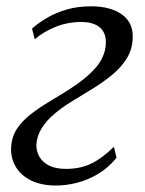

<svg xmlns="http://www.w3.org/2000/svg" viewBox="-20 -564 448 594"><path d="M153.5 10Q108 10 76 -5.8Q44 -21.5 28.2 -49Q12.5 -76.5 14.5 -109.5Q16.5 -141 32 -164.8Q47.5 -188.5 72.2 -208.2Q97 -228 127.2 -246.2Q157.5 -264.5 189 -284Q246 -320 275.8 -354.2Q305.5 -388.5 307.5 -429Q308.5 -451 299.8 -466Q291 -481 273.8 -488.5Q256.5 -496 232 -496Q188 -496 150.2 -480.2Q112.5 -464.5 87.5 -442.5L79 -475.5Q98 -492.5 124.5 -508.2Q151 -524 185.2 -534.2Q219.5 -544.5 262 -544.5Q322 -544.5 357.8 -518.8Q393.5 -493 390.5 -443.5Q388.5 -408.5 370.8 -381Q353 -353.5 325.2 -331Q297.5 -308.5 265.5 -289Q233.5 -269.5 202.5 -250.5Q174.5 -233.5 149.8 -213Q125 -192.5 109.8 -168.5Q94.5 -144.5 92.5 -117Q92 -97 101.5 -79.8Q111 -62.5 131.5 -52Q152 -41.5 184 -41.5Q229 -41.5 263 -58.2Q297 -75 332.5 -110L340.5 -76Q315 -44.5 282.8 -25.5Q250.5 -6.5 217 1.8Q183.5 10 153.5 10Z"/></svg>

Font: Merriweather 72pt Light
Style: Italic
Weight: 300
Italic angle: -7.8°
Version: Version 2.101